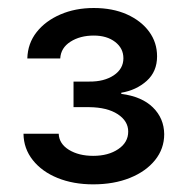

<svg xmlns="http://www.w3.org/2000/svg" viewBox="-20 -826 475 487"><path d="M216.3 -358.4Q166 -358.4 126.2 -374.5Q86.4 -390.6 63.2 -419.9Q40 -449.2 39.6 -486.8H128.9Q129.9 -461.4 154.8 -446Q179.7 -430.7 216.3 -430.7Q254.9 -430.7 280 -447.8Q305.2 -464.8 305.2 -492.2Q305.2 -519 278.6 -536.4Q252 -553.7 206.5 -554.2H166.5V-619.1H206.5Q244.1 -618.7 268.6 -635Q293 -651.4 293 -678.2Q293 -703.6 272 -719.7Q251 -735.8 217.8 -735.8Q183.1 -735.8 158.7 -720.2Q134.3 -704.6 132.8 -677.7H49.3Q50.3 -715.8 72.8 -744.4Q95.2 -772.9 133.1 -789.3Q170.9 -805.7 217.8 -805.7Q265.6 -805.7 301.8 -789.6Q337.9 -773.4 358.2 -745.8Q378.4 -718.3 378.4 -683.1Q378.4 -644.5 352.1 -620.8Q325.7 -597.2 287.6 -590.8V-587.9Q339.8 -581.1 367.9 -553.5Q396 -525.9 396.5 -485.8Q396.5 -448.7 373.3 -419.9Q350.1 -391.1 309.6 -374.8Q269 -358.4 216.3 -358.4Z"/></svg>

Font: Inter V
Style: Weight 500 Optical size 14.0
Weight: 500
Designer: Rasmus Andersson
Foundry: rsms
Version: Version 4.000;git-4fc901f